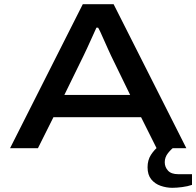

<svg xmlns="http://www.w3.org/2000/svg" viewBox="-20 -707 937 916"><path d="M28 0 375 -687H522L869 0H727L653 -148H235L161 0ZM287 -254H601L510 -441Q505 -452 495.5 -472.5Q486 -493 476.5 -515Q467 -537 459 -554Q451 -571 448 -575H440Q431 -555 419 -528.5Q407 -502 396 -478Q385 -454 378 -440ZM802 189Q774 189 746.5 179.5Q719 170 701.5 148.5Q684 127 684 91Q684 57 700 32Q716 7 740 -12H814V-8Q797 4 781.5 23.5Q766 43 766 67Q766 90 781.5 107Q797 124 830 124H896V175Q876 182 849.5 185.5Q823 189 802 189Z"/></svg>

Font: Archivo Expanded Medium
Style: Regular
Weight: 500
Width: 7
Designer: Hector Gatti
Foundry: Omnibus-Type
Version: Version 2.001